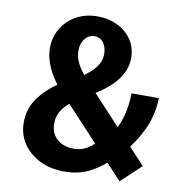

<svg xmlns="http://www.w3.org/2000/svg" viewBox="-83 -819 876 909"><g transform="rotate(10 355.0 -364.5)"><path d="M211 -355Q179 -389 158.5 -422.5Q138 -456 127.5 -489Q117 -522 117 -553Q117 -606 142.5 -648.5Q168 -691 212.5 -715.5Q257 -740 315 -740Q365 -740 408 -720Q451 -700 477.5 -662Q504 -624 504 -571Q504 -536 487.5 -501.5Q471 -467 437.5 -435Q404 -403 351 -372L283 -444Q309 -462 330 -481Q351 -500 363 -521.5Q375 -543 375 -569Q375 -601 359.5 -623Q344 -645 315 -645Q296 -645 281.5 -633.5Q267 -622 259.5 -604Q252 -586 252 -565Q252 -540 261 -517.5Q270 -495 284.5 -475Q299 -455 315 -437L647 -79L551 11ZM284 11Q217 11 165.5 -15Q114 -41 85 -85Q56 -129 56 -185Q56 -256 98.5 -310.5Q141 -365 206 -403L275 -326Q255 -312 237.5 -294.5Q220 -277 209.5 -255Q199 -233 199 -205Q199 -171 214.5 -148Q230 -125 255.5 -114Q281 -103 310 -103Q346 -103 375 -120.5Q404 -138 426 -167L509 -94Q463 -46 409 -17.5Q355 11 284 11ZM471 -202Q504 -241 519 -295Q534 -349 535 -409H666Q664 -324 629 -252.5Q594 -181 546 -127Z"/></g></svg>

Font: Murecho Thin SemiBold
Style: Regular
Weight: 600
Version: Version 1.010